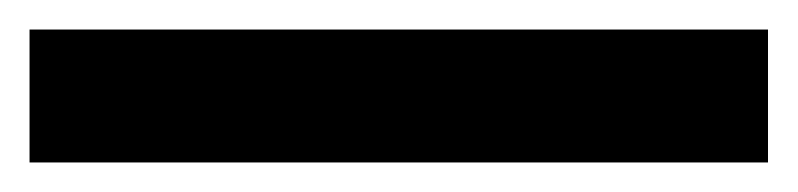

<svg xmlns="http://www.w3.org/2000/svg" viewBox="-20 -20 540 130"><path d="M0 90V0H500V90Z"/></svg>

Font: Montserrat
Style: Bold
Weight: 700
Designer: Julieta Ulanovsky
Foundry: Julieta Ulanovsky
Version: Version 9.000; ttfautohint (v1.8.4.7-5d5b)